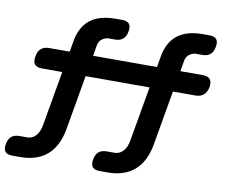

<svg xmlns="http://www.w3.org/2000/svg" viewBox="-741 -854 1438 1213"><g transform="rotate(10 -21.5 -247.5)"><path d="M508 -475Q542 -475 555.5 -458.5Q569 -442 564 -408Q557 -374 537.5 -357Q518 -340 484 -340H341L280 10Q270 66 249 108Q228 150 196 178Q164 206 120.5 220.5Q77 235 23 235H-28Q-61 235 -74 219Q-87 203 -81 170Q-75 137 -56.5 121Q-38 105 -5 105H46Q76 105 99 81Q122 57 130 10L191 -340H-219L-280 10Q-290 66 -311 108Q-332 150 -364 178Q-396 206 -439.5 220.5Q-483 235 -537 235H-588Q-621 235 -634 219Q-647 203 -641 170Q-635 137 -616.5 121Q-598 105 -565 105H-514Q-484 105 -461 81Q-438 57 -430 10L-369 -340H-499Q-533 -340 -546.5 -357Q-560 -374 -553 -408Q-548 -442 -528.5 -458.5Q-509 -475 -475 -475H-345L-333 -545Q-317 -637 -258.5 -683.5Q-200 -730 -95 -730H-54Q-21 -730 -8 -714Q5 -698 -1 -665Q-7 -632 -25.5 -616Q-44 -600 -77 -600H-118Q-137 -600 -157.5 -586Q-178 -572 -183 -545L-195 -475H215L227 -545Q243 -637 301.5 -683.5Q360 -730 465 -730H506Q539 -730 552 -714Q565 -698 559 -665Q553 -632 534.5 -616Q516 -600 483 -600H442Q423 -600 402.5 -586Q382 -572 377 -545L365 -475Z"/></g></svg>

Font: Maple Mono ExtraBold
Style: Italic
Weight: 800
Italic angle: -10°
Monospace: yes
Designer: subframe7536
Version: Version 7.200